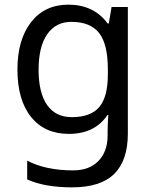

<svg xmlns="http://www.w3.org/2000/svg" viewBox="-20 -566 655 826"><path d="M275 -546Q328 -546 370.5 -526Q413 -506 443 -465H448L460 -536H530V9Q530 124 471.5 182Q413 240 290 240Q172 240 97 206V125Q176 167 295 167Q364 167 403.5 126.5Q443 86 443 16V-5Q443 -17 444 -39.5Q445 -62 446 -71H442Q388 10 276 10Q172 10 113.5 -63Q55 -136 55 -267Q55 -395 113.5 -470.5Q172 -546 275 -546ZM287 -472Q220 -472 183 -418.5Q146 -365 146 -266Q146 -167 182.5 -114.5Q219 -62 289 -62Q370 -62 407 -105.5Q444 -149 444 -246V-267Q444 -377 406 -424.5Q368 -472 287 -472Z"/></svg>

Font: Noto Sans Tifinagh Ghat
Style: Regular
Weight: 400
Designer: JamraPatel
Foundry: JamraPatel LLC
Version: Version 2.006; ttfautohint (v1.8.4.7-5d5b)